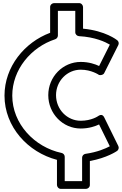

<svg xmlns="http://www.w3.org/2000/svg" viewBox="-20 -999 785 1237"><path d="M618.5 -515.8C631.1 -512.8 646.2 -517.6 651.3 -527.8L742.3 -708.8C747.4 -718.8 744.9 -732.1 735.7 -739.5C732.9 -741.7 659.1 -800.8 515 -814.3V-954C515 -964.7 505.1 -979 490 -979H328C317.3 -979 303 -969.1 303 -954V-787.7C138.4 -726.4 9 -569.4 9 -383C9 -181.7 160 -17.8 347 30.8V193C347 203.7 356.9 218 372 218H534C544.7 218 559 208.1 559 193V38.3C668.3 18.8 731.7 -24.6 734.8 -26.8C743.3 -33.3 748 -46.6 742.4 -58L651.4 -243C640 -266.3 622.3 -257.3 615.2 -252.9C612.4 -250.8 570.2 -221 500 -221C413.3 -221 341 -293.2 341 -386C341 -477.7 413.3 -550 500 -550C569.2 -550 616.9 -517 618.5 -515.8ZM397 168V11C397 -0.8 388.3 -11.1 377.2 -13.5C202.2 -50.4 59 -201.6 59 -383C59 -550.7 179.8 -695.2 335.8 -746.2C346.3 -749.7 353 -760.3 353 -770V-929H465V-791C465 -777.3 476.7 -766.7 488.7 -766C592.4 -760.6 659.7 -728.1 687.7 -711.5L618.5 -573.7C594.2 -585.4 553.3 -600 500 -600C384.7 -600 291 -504.3 291 -386C291 -266.8 384.7 -171 500 -171C553.3 -171 594.3 -185.8 618.3 -197.2L687.4 -56.6C660.4 -42.2 607.7 -18.7 530.5 -7.8C518.2 -6 509 4.9 509 17V168Z"/></svg>

Font: Poland Can Into
Style: BigWritingsOLn
Weight: 700
Foundry: Cannot Into Space Fonts
Version: Version 0.92